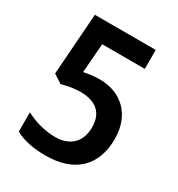

<svg xmlns="http://www.w3.org/2000/svg" viewBox="-173 -826 877 948"><g transform="rotate(30 266.0 -352.0)"><path d="M273 -450C235 -450 207 -445 182 -440L195 -606H438V-714H91L66 -365L115 -333C144 -341 185 -349 219 -349C312 -349 357 -305 357 -226C357 -141 306 -93 221 -93C166 -93 100 -111 54 -137V-27C98 -2 157 10 227 10C394 10 483 -81 483 -232C483 -367 397 -450 273 -450Z"/></g></svg>

Font: Noto Sans Myanmar UI SemiCondensed SemiBold
Style: Regular
Weight: 600
Width: 4
Designer: Monotype Design Team
Foundry: Monotype Imaging Inc.
Version: Version 2.103